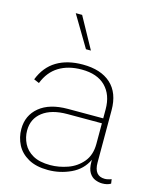

<svg xmlns="http://www.w3.org/2000/svg" viewBox="-112 -812 734 900"><g transform="rotate(15 255.0 -362.0)"><path d="M395 -335Q395 -405 355 -445.5Q315 -486 239 -486Q174 -486 128.5 -458Q83 -430 61 -373L35 -384Q60 -448 111.5 -479Q163 -510 238 -510Q326 -510 374.5 -466Q423 -422 423 -338V-84Q423 -19 475 -19Q482 -19 491 -21Q500 -23 507 -26L510 -5Q494 5 469 5Q452 5 434.5 -2Q417 -9 405.5 -27.5Q394 -46 394 -80V-90Q370 -39 317.5 -14.5Q265 10 207 10Q149 10 111 -11.5Q73 -33 55 -68Q37 -103 37 -144Q37 -210 86 -250.5Q135 -291 224 -291H395ZM211 -15Q253 -15 295.5 -30Q338 -45 366.5 -79Q395 -113 395 -167V-267H228Q151 -267 108 -234Q65 -201 65 -144Q65 -111 80 -81Q95 -51 127 -33Q159 -15 211 -15ZM174 -734 257 -583H233L143 -734Z"/></g></svg>

Font: Prodigy Sans ExtraLight
Style: Regular
Weight: 200
Designer: Wei Huang
Foundry: Wei Huang
Version: Version 1.003; ttfautohint (v1.8.3)